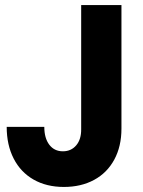

<svg xmlns="http://www.w3.org/2000/svg" viewBox="-20 -740 571 768"><path d="M6.8 -232.4H157.2Q157.2 -187.5 177.2 -161.1Q197.3 -134.8 231.4 -134.8Q264.6 -134.8 284.9 -158.7Q305.2 -182.6 304.7 -223.6V-719.7H465.8V-225.6Q465.8 -154.3 437 -101.3Q408.2 -48.3 356.2 -20.3Q304.2 7.8 235.4 7.8Q166 7.8 114.3 -21.7Q62.5 -51.3 34.7 -105.7Q6.8 -160.2 6.8 -232.4Z"/></svg>

Font: Reddit Sans Vanilla ExtraBold
Style: Regular
Weight: 800
Designer: Stephen Hutchings
Foundry: Reddit
Version: Version 1.013